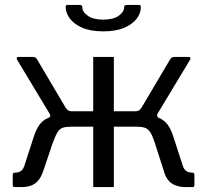

<svg xmlns="http://www.w3.org/2000/svg" viewBox="-20 -762 844 782"><path d="M40.4 0Q35.8 0 33.8 -1.9Q31.9 -3.8 31.9 -8.5V-50.3Q31.9 -59 41.9 -59Q57.6 -59 66.9 -66.7Q76.3 -74.3 81.8 -95L117.2 -203.9Q127.3 -235.3 140.9 -254.1Q154.5 -272.8 176.1 -281.6Q197.8 -290.4 232.2 -291.2L255.9 -308.7H359.7V-530H443.7V-308.7H547.9L571.5 -291.2Q606 -290.4 627.6 -281.6Q649.3 -272.8 663 -254.1Q676.7 -235.3 686.5 -203.9L721.9 -95Q727.4 -74.3 736.8 -66.7Q746.2 -59 761.9 -59Q771.8 -59 771.8 -50.3V-8.5Q771.8 -3.8 769.9 -1.9Q768 0 763.3 0H734.9Q700.8 0 677.8 -16.1Q654.9 -32.2 644.3 -75L612.2 -174.7Q602.4 -206.6 592.9 -222Q583.4 -237.3 569.8 -241.7Q556.1 -246.1 533.5 -246.1H443.7V0H359.7V-246.1H271.7Q249.4 -246.1 235.9 -241.7Q222.5 -237.3 213.4 -222Q204.2 -206.6 193 -174.7L159.4 -75Q146.7 -32.9 125.2 -16.5Q103.7 0 68.9 0ZM273.3 -275.8 176.8 -281.7Q184.5 -285 184.8 -289.5Q185 -293.9 181.4 -300L49.9 -518.2Q43.9 -530 55.2 -530H113.6Q120.9 -530 125.1 -527.1Q129.2 -524.1 131.6 -519.1L242.6 -331.3Q249.6 -318.8 255.7 -313.7Q261.7 -308.7 273.3 -308.7ZM527.5 -275.8V-308.7Q542.3 -308.7 548.2 -313.7Q554.1 -318.8 561.1 -331.3L672.2 -519.1Q675.3 -524.1 679 -527.1Q682.8 -530 690.1 -530H748.5Q759.9 -530 753.8 -518.2L622.3 -300Q615.4 -288 626.9 -281.7ZM400.6 -634.3Q349.2 -634.3 315.4 -648.9Q281.7 -663.5 264.9 -686Q248.1 -708.6 247.5 -731.8Q247.2 -737.4 249 -739.7Q250.8 -742 254.2 -742H300.7Q308.5 -742 312 -740.1Q315.6 -738.2 315.3 -733.1Q315 -714.1 337.1 -698.1Q359.1 -682.1 400.6 -682.1ZM400.6 -634.3V-682.1Q442 -682.1 463.9 -698.1Q485.8 -714.1 485.8 -733.1Q485.8 -738.2 489.2 -740.1Q492.7 -742 500.4 -742H547Q550.3 -742 552 -739.7Q553.6 -737.4 553.6 -731.8Q553.6 -708.6 536.8 -686Q519.9 -663.5 486.1 -648.9Q452.2 -634.3 400.6 -634.3Z"/></svg>

Font: Libre Franklin Thin
Style: Regular
Weight: 100
Designer: Pablo Impallari, Rodrigo Fuenzalida, Nhung Nguyen
Foundry: Impallari Type
Version: Version 3.000